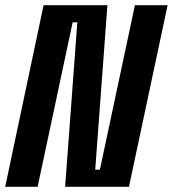

<svg xmlns="http://www.w3.org/2000/svg" viewBox="-27 -720 666 740"><path d="M340 -66H358L493 -700H619L470 0H224L271 -634H253L118 0H-7L141 -700H387Z"/></svg>

Font: Space Mono
Style: Bold Italic
Weight: 700
Italic angle: -12°
Monospace: yes
Designer: Colophon Foundry / Benjamin Critton
Foundry: Colophon Foundry
Version: Version 1.000;PS 1.000;hotconv 1.0.81;makeotf.lib2.5.63406